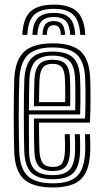

<svg xmlns="http://www.w3.org/2000/svg" viewBox="-20 -794 442 822"><path d="M210.2 -774Q279 -774 310.2 -744Q341.5 -714 345.2 -644.8H323.5Q320.5 -704.8 294.2 -730.5Q268 -756.2 210.2 -756.2Q152.5 -756.2 126.1 -730.5Q99.8 -704.8 97 -644.8H75.5Q78.5 -714 109.9 -744Q141.2 -774 210.2 -774ZM210.2 -738.8Q256.8 -738.8 278.1 -717Q299.5 -695.2 302 -644.8H280.5Q278.5 -685.8 262.2 -703.5Q246 -721.2 210.2 -721.2Q174.5 -721.2 158.2 -703.5Q142 -685.8 140 -644.8H118.8Q121 -695.2 142.1 -717Q163.2 -738.8 210.2 -738.8ZM210.2 -703.8Q234.8 -703.8 246 -690.1Q257.2 -676.5 258.8 -644.8H240Q240 -667 232.4 -676.6Q224.8 -686.2 210.2 -686.2Q196 -686.2 188.4 -676.6Q180.8 -667 180.8 -644.8H161.8Q163 -676.5 174.2 -690.1Q185.5 -703.8 210.2 -703.8ZM206.8 8.5Q122.2 8.5 83.5 -25.9Q44.8 -60.2 41 -141Q40 -169 39.4 -210.6Q38.8 -252.2 38.8 -298.1Q38.8 -344 39.4 -386Q40 -428 41 -457Q45.5 -539 84.5 -573.8Q123.5 -608.5 205.5 -608.5Q286.8 -608.5 324.6 -574.8Q362.5 -541 366 -461Q366.8 -444 367.1 -422.2Q367.5 -400.5 367.5 -375.5Q367.5 -350.5 367 -323.5Q366.5 -296.5 365 -269H146.8Q147 -246.8 147.2 -224.8Q147.5 -202.8 147.9 -183.4Q148.2 -164 148.8 -149.2Q150.8 -111.8 163.5 -95.5Q176.2 -79.2 206.8 -79.2Q233.8 -79.2 245 -94.1Q256.2 -109 258 -146.2Q258.8 -158 258.5 -176.9Q258.2 -195.8 257 -219.5H278.8Q279.8 -195.8 280 -176.9Q280.2 -158 279.8 -145.2Q277.8 -99.2 261.1 -80.5Q244.5 -61.8 206.8 -61.8Q165.2 -61.8 147 -81.1Q128.8 -100.5 127 -147Q126.5 -163.8 126 -187Q125.5 -210.2 125.4 -236.1Q125.2 -262 125.2 -286.5H344.2Q345.2 -310.2 345.6 -334.2Q346 -358.2 346 -381Q346 -403.8 345.6 -423.9Q345.2 -444 344.5 -460Q341 -532 308 -561.4Q275 -590.8 205.5 -590.8Q133.2 -590.8 100 -559.5Q66.8 -528.2 62.8 -455.8Q61.5 -425.8 60.9 -383.5Q60.2 -341.2 60.2 -296Q60.2 -250.8 60.9 -210.2Q61.5 -169.8 62.5 -143Q66 -71.2 99.1 -40.2Q132.2 -9.2 206.8 -9.2Q278 -9.2 309.5 -39.8Q341 -70.2 344.5 -142Q345 -153 345 -166Q345 -179 344.6 -192.6Q344.2 -206.2 343.5 -219.5H365Q366 -201.2 366.5 -180.1Q367 -159 366 -141.2Q362.5 -60.5 325.8 -26Q289 8.5 206.8 8.5ZM206.8 -26.8Q144.2 -26.8 115.8 -53.4Q87.2 -80 84 -143.8Q83 -171.8 82.5 -212.8Q82 -253.8 82 -299.1Q82 -344.5 82.5 -385.6Q83 -426.8 84.2 -454.2Q87.8 -519 116.1 -546.1Q144.5 -573.2 205.5 -573.2Q263.8 -573.2 291.9 -548Q320 -522.8 322.8 -459.5Q323.8 -442.2 324.1 -418Q324.5 -393.8 324.4 -364.8Q324.2 -335.8 323.2 -304H103.8Q103.5 -256.8 103.8 -220.5Q104 -184.2 104.5 -145.5Q105.2 -91 128.5 -67.6Q151.8 -44.2 206.8 -44.2Q253.2 -44.2 275.9 -65.6Q298.5 -87 301.2 -143.2Q301.8 -158.8 301.5 -178.1Q301.2 -197.5 300.2 -219.5H321.8Q322.8 -199.2 323.1 -179.6Q323.5 -160 322.8 -142.8Q320 -79.5 293.5 -53.1Q267 -26.8 206.8 -26.8ZM103.8 -321.5H302Q302.8 -349.5 302.8 -375Q302.8 -400.5 302.4 -422Q302 -443.5 301.2 -459Q298.8 -514.8 274.8 -535.2Q250.8 -555.8 205.5 -555.8Q156 -555.8 132.4 -532.6Q108.8 -509.5 105.8 -453Q105 -435 104.5 -398.5Q104 -362 103.8 -321.5ZM125.2 -339.2Q125.5 -357 125.8 -376.8Q126 -396.5 126.4 -415.9Q126.8 -435.2 127.2 -451.8Q129.8 -499 148 -518.6Q166.2 -538.2 205.5 -538.2Q244 -538.2 260.9 -519.5Q277.8 -500.8 279.8 -457Q280.2 -445.8 280.6 -427.5Q281 -409.2 281 -386.5Q281 -363.8 280.5 -339.2ZM147.2 -356.8H259Q259.2 -377.2 259.2 -396.6Q259.2 -416 258.9 -431.6Q258.5 -447.2 258 -456.2Q256.5 -491.5 244.4 -506.1Q232.2 -520.8 205.5 -520.8Q176.8 -520.8 163.8 -505Q150.8 -489.2 149 -450.8Q148.5 -437.8 148.1 -423.1Q147.8 -408.5 147.5 -392.1Q147.2 -375.8 147.2 -356.8Z"/></svg>

Font: Big Shoulders Inline Display Thin
Style: Bold
Weight: 700
Version: Version 2.002